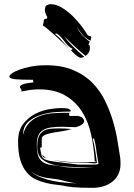

<svg xmlns="http://www.w3.org/2000/svg" viewBox="-20 -874 645 924"><path d="M346 -262Q319 -262 305.5 -263Q292 -264 281 -264Q251 -264 228 -261Q205 -258 189 -249Q173 -240 165 -223Q157 -206 157 -178Q157 -137 166.5 -117.5Q176 -98 193.5 -89.5Q211 -81 236 -79Q261 -77 292 -70Q310 -68 328 -67.5Q346 -67 364 -67H436Q386 -70 336.5 -70.5Q287 -71 247.5 -79Q208 -87 183.5 -107Q159 -127 159 -168Q159 -201 167.5 -218.5Q176 -236 190.5 -244.5Q205 -253 225 -254.5Q245 -256 268 -256Q296 -256 325 -253Q302 -246 278.5 -242.5Q255 -239 235 -235.5Q215 -232 200.5 -226.5Q186 -221 181 -211V-166L173 -162Q177 -137 180.5 -124.5Q184 -112 200 -105.5Q216 -99 251.5 -95Q287 -91 355 -82H427Q446 -82 449.5 -83.5Q453 -85 454 -85L445 -139Q443 -159 440 -175Q437 -191 432 -209Q431 -206 426 -206Q431 -189 434.5 -170Q438 -151 440.5 -134Q443 -117 444.5 -105Q446 -93 448 -91L442 -89Q440 -88 436 -88H430Q423 -88 414 -89.5Q405 -91 391 -91H358Q319 -91 286 -95Q255 -99 232 -105Q255 -100 288 -97Q323 -93 353 -93Q366 -93 380.5 -93.5Q395 -94 412 -94H445Q442 -97 438 -97H436Q432 -166 418 -229Q404 -292 373 -339.5Q342 -387 292 -415.5Q242 -444 167 -444Q146 -444 125 -441Q104 -438 82 -433Q84 -435 84 -437Q84 -442 80 -446.5Q76 -451 76 -456Q76 -462 88.5 -467.5Q101 -473 142 -478Q140 -480 139.5 -484Q139 -488 139 -490Q85 -490 55 -492.5Q25 -495 25 -507Q25 -512 37.5 -521Q50 -530 73 -538.5Q96 -547 128.5 -553.5Q161 -560 201 -560Q278 -560 333 -536.5Q388 -513 425.5 -474.5Q463 -436 486.5 -387Q510 -338 524.5 -288.5Q539 -239 546 -192.5Q553 -146 559 -112Q559 -106 559.5 -100Q560 -94 560 -86Q560 -57 549.5 -35.5Q539 -14 520.5 0.5Q502 15 477.5 22.5Q453 30 425 30Q403 30 368 29Q333 28 301 23Q280 18 255 15.5Q230 13 204 7Q178 1 153.5 -10Q129 -21 109.5 -43.5Q90 -66 78.5 -102Q67 -138 67 -193Q67 -245 91 -276.5Q115 -308 148.5 -325.5Q182 -343 217 -348.5Q252 -354 274 -354Q302 -354 311 -350Q320 -346 320 -342Q320 -339 319 -337Q294 -337 255 -335Q216 -333 179.5 -322Q143 -311 117 -288.5Q91 -266 91 -225Q100 -262 121.5 -283.5Q143 -305 171 -315.5Q199 -326 228.5 -328.5Q258 -331 282 -331H316Q312 -327 312 -323Q312 -319 316 -316H355Q371 -313 378 -305.5Q385 -298 385 -292Q385 -283 376 -276Q367 -269 346 -262ZM178 -20Q206 -9 235.5 -3Q265 3 294 5Q323 8 348 8Q328 6 308 1Q287 -4 271 -8Q254 -12 237.5 -13.5Q221 -15 203.5 -18Q186 -21 168 -27.5Q150 -34 132 -47Q151 -30 178 -20ZM188 -125Q187 -126 194 -119Q200 -113 210 -110Q205 -112 195 -115Q184 -119 184 -127ZM213 -110Q212 -110 210 -110Q211 -110 213 -110ZM191 -775Q193 -784 199 -784Q200 -784 204 -782L208 -792Q202 -800 199 -810Q196 -820 196 -828Q197 -833 198 -838.5Q199 -844 202 -847Q205 -848 211 -851Q217 -854 222 -854Q250 -854 278 -837Q306 -820 330 -796.5Q354 -773 372.5 -748Q391 -723 400 -708Q403 -702 411 -701Q419 -700 419 -694Q419 -686 415 -678Q393 -689 378.5 -705.5Q364 -722 350 -745Q361 -721 378 -703Q395 -685 412 -674Q410 -670 408.5 -666.5Q407 -663 406 -658Q411 -658 412 -653.5Q413 -649 413 -644Q413 -631 406.5 -620.5Q400 -610 392 -605L388 -608Q358 -633 335 -654.5Q312 -676 287 -701Q304 -678 328.5 -653Q353 -628 385 -601Q377 -596 369 -596Q364 -596 357.5 -600Q351 -604 344.5 -609.5Q338 -615 332 -621L322 -631L329 -639Q315 -646 305 -657Q295 -668 287 -679Q279 -690 270 -699.5Q261 -709 249 -714Q249 -712 245 -710Q265 -695 281 -675Q297 -656 317 -635Q303 -649 284 -667Q263 -687 243 -705Q223 -723 207.5 -736Q192 -749 186 -751Q188 -756 189 -762.5Q190 -769 191 -775ZM321 -632Q319 -633 317 -635Q319 -633 321 -632Z"/></svg>

Font: Finger Paint
Style: Regular
Weight: 400
Designer: Ralph du Carrois
Foundry: Ralph du Carrois
Version: Version 1.002